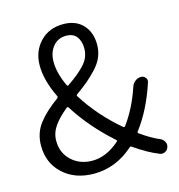

<svg xmlns="http://www.w3.org/2000/svg" viewBox="-111 -843 891 954"><g transform="rotate(-15 334.5 -366.0)"><path d="M116.2 -193.4Q116.2 -130.9 159.2 -91.3Q202.1 -51.8 265.6 -51.8Q336.9 -51.8 405.3 -111.3Q411.1 -116.2 405.3 -121.1Q291 -222.7 218.8 -337.9Q214.8 -343.8 209 -338.9Q164.1 -302.7 140.1 -268.1Q116.2 -233.4 116.2 -193.4ZM205.1 -576.2Q205.1 -517.6 238.3 -447.3Q241.2 -441.4 247.1 -445.3Q307.6 -486.3 338.9 -521.5Q370.1 -556.6 370.1 -601.6Q370.1 -638.7 352.5 -662.1Q335 -685.5 297.9 -685.5Q255.9 -685.5 230.5 -654.3Q205.1 -623 205.1 -576.2ZM619.1 -67.4Q632.8 -61.5 639.6 -47.9Q643.6 -40 643.6 -32.2Q643.6 -26.4 641.6 -21.5Q637.7 -6.8 624.5 0Q611.3 6.8 597.7 2Q538.1 -21.5 471.7 -68.4Q465.8 -73.2 460.9 -68.4Q370.1 12.7 256.8 12.7Q160.2 12.7 98.6 -43.5Q37.1 -99.6 37.1 -189.5Q37.1 -253.9 73.7 -301.8Q110.4 -349.6 175.8 -396.5Q181.6 -401.4 178.7 -407.2Q133.8 -500 133.8 -575.2Q133.8 -648.4 179.7 -696.8Q225.6 -745.1 298.8 -745.1Q363.3 -745.1 399.9 -706.1Q436.5 -667 436.5 -603.5Q436.5 -570.3 424.3 -540.5Q412.1 -510.7 385.7 -482.9Q359.4 -455.1 337.4 -436.5Q315.4 -418 277.3 -390.6Q270.5 -385.7 275.4 -379.9Q346.7 -266.6 455.1 -174.8Q460.9 -169.9 465.8 -175.8Q522.5 -252.9 556.6 -356.4Q562.5 -372.1 575.7 -381.8Q588.9 -391.6 605.5 -391.6Q619.1 -391.6 627.9 -380.4Q636.7 -369.1 631.8 -356.4Q589.8 -226.6 519.5 -133.8Q514.6 -127.9 521.5 -124Q573.2 -86.9 619.1 -67.4Z"/></g></svg>

Font: Gen Jyuu Gothic Normal
Style: Regular
Weight: 300
Designer: [Source Han Sans]
Ryoko NISHIZUKA  (kana & ideographs); Paul D. Hunt (Latin, Greek & Cyrillic); Wenlong ZHANG  (bopomofo
Version: Version 1.002.20150607